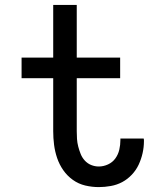

<svg xmlns="http://www.w3.org/2000/svg" viewBox="-20 -755 640 783"><path d="M383 8Q355 8 327.5 1.5Q300 -5 277 -21.5Q254 -38 238 -61Q222 -84 213 -110.5Q204 -137 200.5 -164.5Q197 -192 197 -220V-436H68V-520H197V-735H293V-520H470V-436H293V-220Q293 -204 294 -188.5Q295 -173 299 -157.5Q303 -142 309 -127Q315 -112 326 -100Q337 -88 352 -82Q367 -76 383 -76Q402 -76 420.5 -84.5Q439 -93 450.5 -109Q462 -125 466.5 -144.5Q471 -164 471 -184Q471 -185 471 -187Q471 -189 471 -190H566Q567 -187 567 -184.5Q567 -182 567 -179Q567 -155 561.5 -130.5Q556 -106 545.5 -83.5Q535 -61 517.5 -42.5Q500 -24 478.5 -12.5Q457 -1 432 3.5Q407 8 383 8Z"/></svg>

Font: Iosevka Custom Medium Extended
Style: Regular
Weight: 500
Width: 7
Monospace: yes
Designer: Belleve Invis
Foundry: Belleve Invis
Version: Version 11.2.4; ttfautohint (v1.8.4)